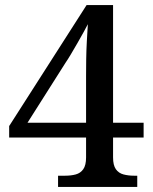

<svg xmlns="http://www.w3.org/2000/svg" viewBox="-20 -734 599 754"><path d="M208 0V-44H236Q259 -44 277.5 -49Q296 -54 307 -69.5Q318 -85 318 -116V-194H16V-239L320 -714H424V-252H544V-194H424V-116Q424 -85 435 -69.5Q446 -54 465 -49Q484 -44 506 -44H519V0ZM88 -252H318V-435Q318 -464 318.5 -500Q319 -536 321 -572Q323 -608 325 -639Q320 -629 309 -609Q298 -589 284.5 -565.5Q271 -542 258.5 -521Q246 -500 237 -487Z"/></svg>

Font: ET Text
Style: Regular
Weight: 470
Designer: Monotype Design Team
Foundry: Monotype Imaging Inc.
Version: Version 2.009